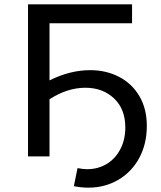

<svg xmlns="http://www.w3.org/2000/svg" viewBox="-20 -720 743 884"><path d="M395 -397C333.7 -397 271.3 -381.3 208 -350V-613H588V-700H109V0H208V-263C262.7 -298.3 317.7 -316 373 -316C426.3 -316 470.3 -299.7 505 -267C539.7 -234.3 557 -189.7 557 -133C557 -95.7 549.3 -62.3 534 -33C518.7 -3.7 497.7 19 471 35C444.3 51 414.3 59 381 59C368.3 59 353.7 57.3 337 54L320 137C341.3 141.7 363.7 144 387 144C437.7 144 483.5 132 524.5 108C565.5 84 597.7 50.5 621 7.5C644.3 -35.5 656 -84.7 656 -140C656 -192.7 644.7 -238.3 622 -277C599.3 -315.7 568.2 -345.3 528.5 -366C488.8 -386.7 444.3 -397 395 -397Z"/></svg>

Font: Rookery
Style: Regular
Weight: 400
Designer: Ryan Kimball / Julieta Ulanovsky
Foundry: Motorola Mobility LLC.
Version: Version 1.0